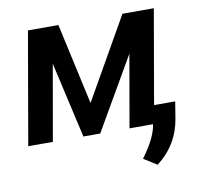

<svg xmlns="http://www.w3.org/2000/svg" viewBox="-79 -614 948 889"><g transform="rotate(-10 394.5 -169.5)"><path d="M335.4 -147 552.7 -528.3H700.2L608.4 0H492.7L552.2 -340.8L355 0H275.9L194.8 -356.4L132.3 0H16.6L108.4 -528.3H251.5ZM591.8 188.5 529.8 149.4Q587.4 72.3 600.6 14.2L618.7 -86.4H722.7L710 -7.8Q690.4 112.8 591.8 188.5Z"/></g></svg>

Font: Roboto Medium
Style: Italic
Weight: 500
Italic angle: -12°
Designer: Google
Version: Version 2.134; 2016